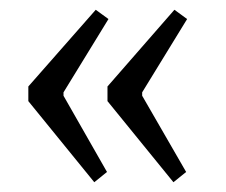

<svg xmlns="http://www.w3.org/2000/svg" viewBox="-20 -427 462 393"><path d="M176 -407 202 -388 110 -238V-231L199 -75L173 -54L38 -220V-250ZM337 -407 363 -388 271 -238V-231L361 -75L335 -54L200 -220V-250Z"/></svg>

Font: Grenze Gotisch Light
Style: Regular
Weight: 300
Designer: Renata Polastri
Foundry: Omnibus-Type
Version: Version 1.001